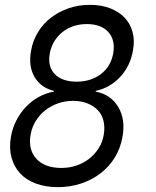

<svg xmlns="http://www.w3.org/2000/svg" viewBox="-20 -760 640 790"><path d="M218 10Q167 10 127 -5Q87 -20 62 -47.5Q37 -75 27 -113Q17 -151 25 -197Q31 -233 47 -264Q63 -295 86 -319.5Q109 -344 138.5 -360.5Q168 -377 202 -383V-386Q148 -399 122 -443.5Q96 -488 108 -552Q115 -593 136.5 -628Q158 -663 190 -687.5Q222 -712 262.5 -726Q303 -740 350 -740Q397 -740 433 -726Q469 -712 492.5 -687.5Q516 -663 525.5 -628Q535 -593 527 -552Q516 -488 474.5 -443.5Q433 -399 374 -386V-383Q436 -371 466.5 -320Q497 -269 484 -197Q476 -151 453 -113Q430 -75 394.5 -47.5Q359 -20 314 -5Q269 10 218 10ZM232 -69Q266 -69 295 -79Q324 -89 347 -107Q370 -125 386 -150Q402 -175 407 -206Q412 -236 406 -262Q400 -288 383 -306Q366 -324 340 -334.5Q314 -345 281 -345Q247 -345 218 -334.5Q189 -324 166 -306Q143 -288 127 -262Q111 -236 106 -206Q95 -144 130 -106.5Q165 -69 232 -69ZM295 -424Q354 -424 395 -455Q436 -486 446 -541Q455 -596 425.5 -628.5Q396 -661 337 -661Q308 -661 282.5 -652.5Q257 -644 237 -628Q217 -612 203.5 -590Q190 -568 185 -541Q175 -486 205.5 -455Q236 -424 295 -424Z"/></svg>

Font: Maple Mono Light
Style: Italic
Weight: 300
Italic angle: -10°
Monospace: yes
Designer: subframe7536
Version: Version 7.000